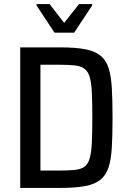

<svg xmlns="http://www.w3.org/2000/svg" viewBox="-20 -920 632 940"><path d="M79 0V-688H276Q350 -688 397 -679Q444 -670 471.5 -648Q499 -626 511.5 -587.5Q524 -549 527.5 -489Q531 -429 531 -344Q531 -259 527.5 -199Q524 -139 511.5 -100.5Q499 -62 471.5 -40Q444 -18 397 -9Q350 0 276 0ZM178 -85H269Q315 -85 345 -88Q375 -91 392.5 -103Q410 -115 418.5 -142.5Q427 -170 429.5 -219Q432 -268 432 -344Q432 -420 429.5 -469Q427 -518 418.5 -545Q410 -572 392 -584.5Q374 -597 344.5 -600Q315 -603 269 -603H178ZM247 -760 159 -893V-900H223L294 -808L367 -900H431V-893L343 -760Z"/></svg>

Font: Saira SemiCondensed Medium
Style: Regular
Weight: 500
Width: 4
Designer: Hector Gatti with collaboration of the Omnibus-Type team
Foundry: Omnibus-Type
Version: Version 1.101